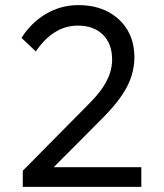

<svg xmlns="http://www.w3.org/2000/svg" viewBox="-20 -730 640 750"><path d="M69 0V-63L326 -323Q363 -360 382.5 -390Q402 -420 410 -446Q418 -472 418 -497Q418 -559 382 -594.5Q346 -630 284 -630Q235 -630 193.5 -603.5Q152 -577 120 -529L64 -582Q102 -642 160 -676Q218 -710 286 -710Q353 -710 402 -684Q451 -658 478 -612.5Q505 -567 505 -505Q505 -472 494.5 -436Q484 -400 458 -360.5Q432 -321 386 -274L168 -55L164 -77H532V0Z"/></svg>

Font: SUSE
Style: Regular
Weight: 400
Designer: Rene Bieder
Foundry: SUSE
Version: Version 1.000